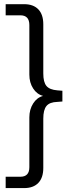

<svg xmlns="http://www.w3.org/2000/svg" viewBox="-20 -831 376 942"><path d="M7.8 91.8V36.1H80.1Q124 36.1 124 -10.7V-254.9Q124 -293.9 142.6 -323.2Q161.1 -352.5 191.4 -360.4Q161.1 -368.2 142.6 -397Q124 -425.8 124 -464.8V-708Q124 -755.9 80.1 -755.9H7.8V-810.5H98.6Q143.6 -810.5 168 -785.2Q192.4 -759.8 192.4 -711.9V-470.7Q192.4 -427.7 208 -409.2Q223.6 -390.6 261.7 -387.7L286.1 -385.7V-333L261.7 -331.1Q223.6 -330.1 208 -311Q192.4 -292 192.4 -249V-6.8Q192.4 41 168 66.4Q143.6 91.8 98.6 91.8Z"/></svg>

Font: Min Sans Light
Style: Regular
Weight: 300
Designer: Jinseong-Kim, NotoSansCJK, Nunito
Foundry: Jinseong-Kim
Version: Version 1.400;Glyphs 3.1.2 (3151)